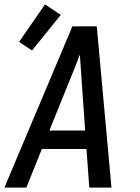

<svg xmlns="http://www.w3.org/2000/svg" viewBox="-20 -855 640 875"><path d="M0 0 310 -735H421L488 0H387L374 -176H171L100 0ZM368 -260 352 -490Q350 -519 348 -548Q346 -577 344 -606Q333 -577 321.5 -548Q310 -519 298 -490L205 -260ZM126 -625 67 -664 185 -835 257 -787Z"/></svg>

Font: Iosevka SS04 Medium Extended
Style: Italic
Weight: 500
Width: 7
Italic angle: -9°
Monospace: yes
Designer: Belleve Invis
Foundry: Belleve Invis
Version: Version 19.0.0; ttfautohint (v1.8.4)